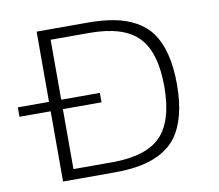

<svg xmlns="http://www.w3.org/2000/svg" viewBox="-77 -792 1005 883"><g transform="rotate(-10 425.0 -350.0)"><path d="M148 0V-328H2.5V-372H148V-700H384.5Q455.5 -700 509.8 -689.8Q564 -679.5 608.8 -655Q653.5 -630.5 682 -590.8Q710.5 -551 726 -490.8Q741.5 -430.5 741.5 -350Q741.5 -269.5 726 -209.2Q710.5 -149 682 -109.2Q653.5 -69.5 608.8 -45Q564 -20.5 509.8 -10.2Q455.5 0 384.5 0ZM205 -48H386Q545 -48 613.8 -119Q682.5 -190 682.5 -350Q682.5 -510 613.8 -581Q545 -652 386 -652H205V-372H385.5V-328H205Z"/></g></svg>

Font: League Mono Wide UltraLight
Style: Regular
Weight: 200
Width: 8
Designer: Tyler Finck
Foundry: The League of Moveable Type / Tyler Finck
Version: Version 2.210